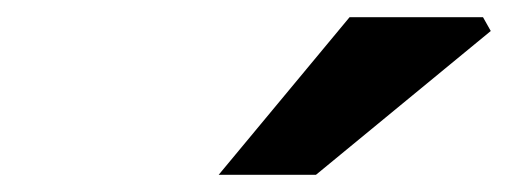

<svg xmlns="http://www.w3.org/2000/svg" viewBox="-20 -773 590 223"><path d="M234 -570 386 -753H541L550 -737L347 -570Z"/></svg>

Font: Source Sans 3
Style: Bold Italic
Weight: 700
Italic angle: -11°
Designer: Paul D. Hunt
Foundry: Adobe
Version: Version 3.052;hotconv 1.1.0;makeotfexe 2.6.0